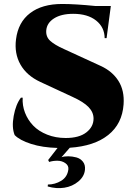

<svg xmlns="http://www.w3.org/2000/svg" viewBox="-20 -734 685 971"><path d="M302.7 -486.3 489.7 -400.4Q548.3 -373.5 579.1 -324.7Q609.9 -275.9 605 -206.1Q598.1 -107.9 527.6 -51.5Q457 4.9 333 13.2L291 61Q305.2 56.2 325.4 56.4Q345.7 56.6 366 62Q386.2 67.4 399.2 83.5Q412.1 99.6 409.7 124Q406.7 158.2 376.5 183.6Q346.2 209 305.4 215.3Q264.6 221.7 221.2 209L222.2 199.2Q258.3 199.2 289.6 180.2Q320.8 161.1 325.7 123Q328.1 103.5 310.8 91.3Q293.5 79.1 271 78.9Q248.5 78.6 228.5 85L223.6 75.2L271 14.2Q194.8 12.2 137.5 -6.1Q80.1 -24.4 54.2 -50.8Q38.6 -88.9 49.3 -147.7Q60.1 -206.5 85.9 -240.2H94.7Q92.3 -200.7 106.4 -164.1Q120.6 -127.4 147.9 -98.9Q175.3 -70.3 218.3 -53.2Q261.2 -36.1 312 -36.1Q380.4 -36.1 416.7 -64.5Q453.1 -92.8 453.1 -134.3Q453.1 -166 428.2 -192.1Q403.3 -218.3 346.7 -244.1L183.6 -319.8Q115.2 -351.6 83.5 -407.5Q51.8 -463.4 61 -535.2Q71.8 -621.6 132.3 -667.7Q192.9 -713.9 293.9 -713.9Q361.3 -713.9 462.9 -703.6H540.5L519 -541H509.3Q508.8 -596.2 466.1 -630.1Q423.3 -664.1 350.1 -664.1Q289.6 -664.1 253.2 -640.9Q216.8 -617.7 213.9 -580.1Q211.4 -547.9 234.1 -527.3Q256.8 -506.8 302.7 -486.3Z"/></svg>

Font: Cinzel Black
Style: Regular
Weight: 900
Designer: Natanael Gama
Version: Version 1.001;PS 001.001;hotconv 1.0.56;makeotf.lib2.0.21325